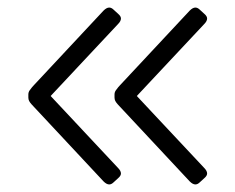

<svg xmlns="http://www.w3.org/2000/svg" viewBox="-20 -528 623 508"><path d="M269 -40Q262 -40 254 -48L70 -245Q68 -247 63.5 -252Q59 -257 57 -261Q55 -265 55 -270V-278Q55 -284 58.5 -289Q62 -294 65 -297.5Q68 -301 70 -303L254 -500Q262 -508 269 -508Q275 -508 281 -502L293 -491Q300 -485 300 -479Q300 -472 292 -464L114 -274L292 -84Q300 -76 300 -69Q300 -63 293 -57L281 -46Q275 -40 269 -40ZM497 -40Q490 -40 482 -48L298 -245Q296 -247 291.5 -252Q287 -257 285 -261Q283 -265 283 -270V-278Q283 -284 286.5 -289Q290 -294 293 -297.5Q296 -301 298 -303L482 -500Q490 -508 497 -508Q503 -508 509 -502L521 -491Q528 -485 528 -479Q528 -472 520 -464L342 -274L520 -84Q528 -76 528 -69Q528 -63 521 -57L509 -46Q503 -40 497 -40Z"/></svg>

Font: Mitr ExtraLight
Style: Regular
Weight: 250
Designer: Thanarat Vachiruckul
Foundry: Cadson Demak Co.,Ltd.
Version: Version 1.000